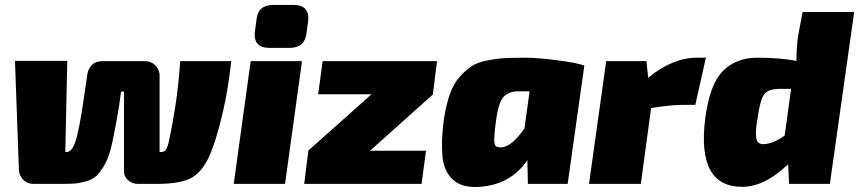

<svg xmlns="http://www.w3.org/2000/svg" viewBox="-20 -749 3499 782"><path d="M246 -130H252Q278 -130 294 -196Q303 -233 312 -287Q316 -311 324 -366.5Q332 -422 336 -448Q339 -468 354 -484Q369 -500 398 -500H570Q594 -500 610.5 -485Q627 -470 630 -447V-130H637Q641 -130 644.5 -131Q648 -132 651 -134.5Q654 -137 656 -139.5Q658 -142 660 -147.5Q662 -153 663.5 -156.5Q665 -160 666.5 -167.5Q668 -175 669 -179.5Q670 -184 672 -193Q674 -202 675 -208Q681 -234 695 -322Q707 -401 714 -500H922Q909 -384 888 -294Q864 -190 839 -128Q810 -56 765.5 -28Q721 0 619 0H542Q517 0 500 -16.5Q483 -33 485 -56V-376H473Q467 -324 454 -253Q441 -181 431 -142Q420 -102 404.5 -75Q389 -48 373 -33Q357 -18 330.5 -10.5Q304 -3 283.5 -1.5Q263 0 226 0H116Q92 0 75.5 -16Q59 -32 57 -56L41 -501H254Z M1094 -729H1175Q1242 -729 1235 -663L1228 -612Q1221 -554 1159 -554H1077Q1011 -554 1018 -620L1025 -671Q1031 -729 1094 -729ZM1141 0H932L1001 -500H1210Z M1744 -365 1487 -135H1715L1697 0H1219L1236 -135H1235L1493 -365H1276L1294 -500H1760L1743 -365Z M2130 0 2128 -97Q2061 3 1933 12Q1863 17 1825.5 -16.5Q1788 -50 1782 -113Q1776 -176 1788 -264Q1797 -322 1812 -364.5Q1827 -407 1850.5 -434Q1874 -461 1898 -477.5Q1922 -494 1960.5 -502Q1999 -510 2032 -512Q2065 -514 2117 -514Q2169 -514 2250 -503.5Q2331 -493 2360 -482L2292 0ZM2137 -377H2091Q2054 -377 2033 -356.5Q2012 -336 2002 -270Q1988 -175 1996 -159Q2001 -147 2023 -149Q2065 -152 2116 -226Z M2855 -514 2812 -322H2765Q2714 -322 2632 -309L2590 0H2379L2449 -500H2613L2620 -432Q2719 -514 2819 -514Z M3459 -700 3360 0H3194L3190 -80Q3094 12 3003 12Q2818 12 2852 -264Q2870 -405 2924 -459.5Q2978 -514 3064 -514Q3158 -514 3224 -501Q3224 -561 3231 -605L3249 -700ZM3202 -387H3155Q3110 -387 3093 -365.5Q3076 -344 3066 -270Q3056 -216 3060 -188Q3064 -160 3092 -162Q3130 -164 3176 -197Z"/></svg>

Font: Exo 2.0 Black
Style: Italic
Weight: 900
Italic angle: -8°
Designer: Natanael Gama
Version: Version 1.001;PS 001.001;hotconv 1.0.70;makeotf.lib2.5.58329